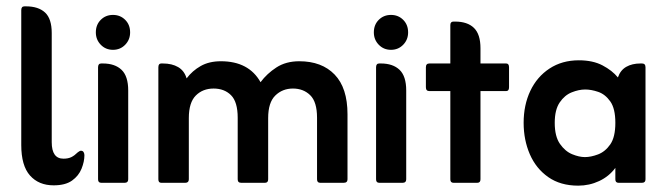

<svg xmlns="http://www.w3.org/2000/svg" viewBox="-20 -576 2100 605"><path d="M225 -96Q227 -97 229.5 -99Q232 -101 235 -101Q241 -101 243.5 -96.5Q246 -92 246 -87Q246 -67 237 -44.5Q228 -22 207 -7Q186 8 149 8Q102 8 74.5 -23Q47 -54 47 -119V-544Q47 -556 57 -556H62Q101 -556 122 -536.5Q143 -517 143 -472V-128Q143 -76 180 -76Q195 -76 205 -81Q215 -86 225 -96Z M282 -474Q282 -498 297.5 -513.5Q313 -529 336 -529Q359 -529 374.5 -513.5Q390 -498 390 -474Q390 -451 374.5 -435Q359 -419 336 -419Q313 -419 297.5 -435Q282 -451 282 -474ZM299 0Q289 0 289 -11V-364Q289 -376 299 -376H304Q342 -376 363 -356Q384 -336 384 -291V-11Q384 0 373 0Z M568 -329Q586 -353 612.5 -368Q639 -383 676 -383Q764 -383 801 -317Q821 -344 851 -363.5Q881 -383 923 -383Q994 -383 1034.5 -341Q1075 -299 1075 -216V-11Q1075 0 1063 0H989Q979 0 979 -11V-205Q979 -255 957.5 -276Q936 -297 903 -297Q870 -297 847.5 -275Q825 -253 825 -204V-11Q825 0 815 0H740Q729 0 729 -11V-205Q729 -255 708 -276Q687 -297 653 -297Q619 -297 597 -275Q575 -253 575 -204V-11Q575 0 564 0H488Q479 0 479 -11V-364Q479 -376 488 -376H493Q522 -376 541.5 -364.5Q561 -353 568 -329Z M1158 -474Q1158 -498 1173.5 -513.5Q1189 -529 1212 -529Q1235 -529 1250.5 -513.5Q1266 -498 1266 -474Q1266 -451 1250.5 -435Q1235 -419 1212 -419Q1189 -419 1173.5 -435Q1158 -451 1158 -474ZM1175 0Q1165 0 1165 -11V-364Q1165 -376 1175 -376H1180Q1218 -376 1239 -356Q1260 -336 1260 -291V-11Q1260 0 1249 0Z M1399 -289H1333Q1322 -289 1322 -301V-364Q1322 -376 1333 -376H1399V-497Q1399 -508 1409 -508H1414Q1453 -508 1473.5 -488Q1494 -468 1494 -424V-376H1575Q1584 -376 1584 -364V-301Q1584 -289 1575 -289H1494V-11Q1494 0 1484 0H1409Q1399 0 1399 -11Z M1919 -47Q1899 -20 1868 -5.5Q1837 9 1802 9Q1746 9 1707.5 -18Q1669 -45 1649.5 -90Q1630 -135 1630 -189Q1630 -245 1651 -289.5Q1672 -334 1711.5 -360Q1751 -386 1804 -386Q1848 -386 1878.5 -370Q1909 -354 1927 -332Q1935 -355 1953.5 -365.5Q1972 -376 1998 -376H2003Q2014 -376 2014 -364V-11Q2014 0 2003 0H1929Q1919 0 1919 -11ZM1823 -81Q1842 -81 1864.5 -89.5Q1887 -98 1903 -121Q1919 -144 1919 -189Q1919 -234 1903 -256.5Q1887 -279 1865 -286.5Q1843 -294 1824 -294Q1804 -294 1781.5 -285Q1759 -276 1743.5 -253Q1728 -230 1728 -189Q1728 -146 1744.5 -122.5Q1761 -99 1783 -90Q1805 -81 1823 -81Z"/></svg>

Font: Zain
Style: Bold
Weight: 700
Designer: Zain,Boutros
Foundry: Mobile Telecommunications Company (Zain), 2024
Version: Version 1.50; ttfautohint (v1.8.4)